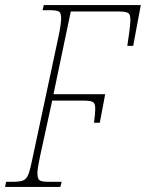

<svg xmlns="http://www.w3.org/2000/svg" viewBox="-39 -734 573 754"><path d="M-19 0H198L203 -20H160C115 -20 108 -23 108 -56C108 -67 112 -90 118 -119L166 -339H277C329 -339 335 -336 335 -303C335 -293 333 -272 330 -252H353L374 -364H171L239 -689H415C467 -689 473 -686 473 -653C473 -633 465 -582 461 -554H484L514 -714H133L128 -694H147C196 -694 201 -691 201 -659C201 -647 197 -619 190 -587L86 -100C70 -26 65 -20 5 -20H-15Z"/></svg>

Font: Noto Serif Condensed Thin
Style: Italic
Weight: 100
Width: 3
Italic angle: -12°
Designer: Monotype Design Team
Foundry: Monotype Imaging Inc.
Version: Version 2.013